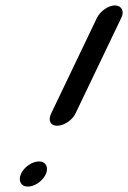

<svg xmlns="http://www.w3.org/2000/svg" viewBox="-20 -659 474 710"><path d="M259 -239 429 -594C441 -618 429 -639 405 -639C381 -639 351 -618 339 -594L169 -239C157 -214 166 -194 191 -194C216 -194 247 -214 259 -239ZM58 -17C46 9 57 31 83 31C108 31 137 11 149 -14C161 -40 150 -62 124 -62C99 -62 70 -42 58 -17Z"/></svg>

Font: Electronic
Style: BlkUltIt
Weight: 900
Version: Version 1.011